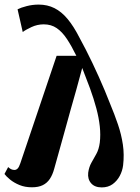

<svg xmlns="http://www.w3.org/2000/svg" viewBox="-42 -801 608 836"><path d="M46.5 -90 204.5 -558H290.5Q269.5 -601 249.2 -631.5Q229 -662 205 -678.5Q181 -695 148.5 -695Q120.5 -695 94.8 -683Q69 -671 57 -661.5L34.5 -760.5Q49 -768 74.5 -774.5Q100 -781 126.5 -781Q164.5 -781 195.2 -765.5Q226 -750 252.2 -718.5Q278.5 -687 303 -639Q317.5 -612.5 332 -584.2Q346.5 -556 360.5 -526.5Q374.5 -497 388 -467Q401.5 -437 414 -407.2Q426.5 -377.5 437.5 -349Q456.5 -303.5 471.5 -259.5Q486.5 -215.5 493 -171.5Q499.5 -127.5 494 -81Q491 -57 479.5 -35.2Q468 -13.5 448.5 0.8Q429 15 401 15Q370.5 15 354.8 -3Q339 -21 342 -49Q345.5 -74 356 -92.5Q366.5 -111 377.5 -130.8Q388.5 -150.5 392.5 -180Q396.5 -213.5 392.5 -250.8Q388.5 -288 377.5 -329.2Q366.5 -370.5 350 -416L316 -505L290 -409.5Q278 -369 265.8 -324.2Q253.5 -279.5 241 -234.5Q228.5 -189.5 216.5 -146.5Q204.5 -103.5 194 -66Q187 -40 175 -22Q163 -4 144.2 5.2Q125.5 14.5 97 14.5Q66.5 14.5 42.5 4.5Q18.5 -5.5 1.8 -19.2Q-15 -33 -22.5 -43.5L-6.5 -73.5Q0.5 -67 7 -64Q13.5 -61 21 -61Q28.5 -61 34.8 -67.2Q41 -73.5 46.5 -90Z"/></svg>

Font: Merriweather 72pt ExtraBold
Style: Italic
Weight: 800
Italic angle: -7.8°
Version: Version 2.101